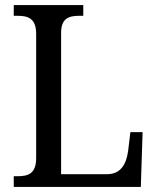

<svg xmlns="http://www.w3.org/2000/svg" viewBox="-20 -734 617 754"><path d="M34 0H533L540 -215H492L483 -140C476 -92 456 -50 401 -50H220V-605C220 -663 251 -672 293 -672H307V-714H34V-672H48C89 -672 122 -663 122 -601V-113C122 -51 89 -42 50 -42H34Z"/></svg>

Font: Noto Serif Thai SemiCondensed
Style: Regular
Weight: 400
Width: 4
Designer: Monotype Design Team
Foundry: Monotype Imaging Inc.
Version: Version 2.002